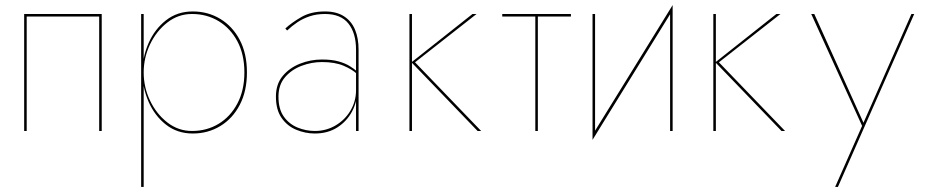

<svg xmlns="http://www.w3.org/2000/svg" viewBox="-20 -515 3640 755"><path d="M380 -460H75V0H85V-450H370V0H380Z M545 220V-460H535V220ZM951 -230Q951 -304 923 -357.5Q895 -411 846.5 -440.5Q798 -470 738 -470Q677 -470 632.5 -435Q588 -400 564 -345Q540 -290 540 -230Q540 -171 564 -115.5Q588 -60 632.5 -25Q677 10 738 10Q798 10 846.5 -19.5Q895 -49 923 -103Q951 -157 951 -230ZM941 -230Q941 -160 913.5 -108Q886 -56 839.5 -28Q793 0 735 0Q681 0 638 -33.5Q595 -67 570 -119.5Q545 -172 545 -230Q545 -288 570 -340.5Q595 -393 638 -426.5Q681 -460 735 -460Q793 -460 839.5 -432Q886 -404 913.5 -352.5Q941 -301 941 -230Z M1075 -135Q1075 -181 1100.5 -211Q1126 -241 1165.5 -256Q1205 -271 1246 -271Q1297 -271 1331 -256.5Q1365 -242 1383 -225V-235Q1373 -244 1355.5 -255Q1338 -266 1311.5 -273.5Q1285 -281 1246 -281Q1201 -281 1159.5 -264.5Q1118 -248 1091.5 -216Q1065 -184 1065 -135Q1065 -83 1087.5 -51Q1110 -19 1145.5 -4.5Q1181 10 1218 10Q1269 10 1306.5 -14Q1344 -38 1364.5 -77Q1385 -116 1385 -160H1380Q1380 -117 1358.5 -80.5Q1337 -44 1300 -22Q1263 0 1218 0Q1183 0 1150 -13.5Q1117 -27 1096 -56.5Q1075 -86 1075 -135ZM1109 -395Q1128 -413 1149.5 -427.5Q1171 -442 1198 -451Q1225 -460 1258 -460Q1320 -460 1350 -422.5Q1380 -385 1380 -320V0H1390V-320Q1390 -365 1376 -398.5Q1362 -432 1332.5 -451Q1303 -470 1258 -470Q1203 -470 1165 -448Q1127 -426 1102 -403Z M1590 -460V0H1600V-460ZM1838 -460 1598 -270 1858 0H1872L1612 -270L1854 -460Z M1955 -460V-450H2225V-460ZM2085 -455V0H2095V-455Z M2620 -467 2625 -495 2315 7 2310 35ZM2320 -460H2310V35L2320 15ZM2625 -495 2615 -475V0H2625Z M2785 -460V0H2795V-460ZM3033 -460 2793 -270 3053 0H3067L2807 -270L3049 -460Z M3575 -460H3564L3370 -20H3381L3182 -460H3170L3370 -20L3264 220H3275Z"/></svg>

Font: Jost Thin
Style: Regular
Weight: 250
Version: Version 3.710